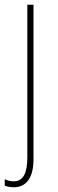

<svg xmlns="http://www.w3.org/2000/svg" viewBox="-36 -547 242 808"><path d="M22 241C67 241 105 211 105 123V-527H79V115C79 179 63 216 22 216C9 216 -6 213 -16 207V234C-7 238 5 241 22 241Z"/></svg>

Font: Noto Sans Malayalam Condensed Thin
Style: Regular
Weight: 100
Width: 3
Designer: Jelle Bosma - Monotype Design Team
Foundry: Monotype Imaging Inc.
Version: Version 2.104